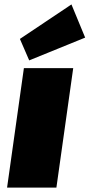

<svg xmlns="http://www.w3.org/2000/svg" viewBox="-20 -848 405 868"><path d="M311 -540 235 0H12L88 -540ZM365 -678 112 -575 70 -672 303 -828Z"/></svg>

Font: Pathway Extreme Condensed Black
Style: Italic
Weight: 900
Width: 3
Italic angle: -8°
Version: Version 1.001;gftools[0.9.26]